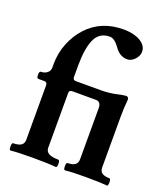

<svg xmlns="http://www.w3.org/2000/svg" viewBox="-134 -820 799 919"><g transform="rotate(20 265.0 -361.0)"><path d="M20 -14.6Q20 -33.2 26.9 -33.2Q53.7 -33.2 66.9 -42.2Q80.1 -51.3 80.1 -69.8V-347.2Q80.1 -363.8 64.9 -363.8H34.2Q26.4 -363.8 26.4 -381.8Q26.4 -399.9 34.2 -399.9Q53.2 -399.9 66.2 -410.4Q79.1 -420.9 79.1 -437V-455.1Q79.1 -511.7 99.4 -562Q119.6 -612.3 153.8 -649.4Q224.1 -726.1 338.9 -726.1Q369.6 -726.1 396.7 -718Q423.8 -710 440.4 -693.8Q457 -677.7 457 -655.8Q457 -641.6 448.7 -627.9Q440.4 -614.3 427.7 -605.7Q415 -597.2 401.9 -597.2Q363.3 -597.2 337.9 -634.3Q312 -670.9 288.1 -670.9Q234.4 -670.9 213.1 -623Q191.9 -575.2 191.9 -490.2V-430.2Q191.9 -415 207 -415H332Q373 -415 405.8 -421.9Q448.7 -431.2 457 -431.2Q471.2 -431.2 471.2 -416Q466.8 -372.1 466.8 -329.1V-69.8Q466.8 -51.3 479.2 -42.2Q491.7 -33.2 517.1 -33.2Q523.9 -33.2 523.9 -14.6Q523.9 3.9 517.1 3.9Q481.4 0 410.2 0Q339.8 0 304.2 3.9Q300.8 4.4 298.8 -0.5Q296.9 -5.4 296.9 -14.6Q296.9 -33.2 304.2 -33.2Q354 -33.2 354 -69.8V-331.1Q354 -363.8 328.1 -363.8H207Q191.9 -363.8 191.9 -349.1V-69.8Q191.9 -51.3 208 -42.2Q224.1 -33.2 256.8 -33.2Q264.2 -33.2 264.2 -12.2Q264.2 3.9 256.8 3.9Q221.2 0 142.1 0Q62.5 0 26.9 3.9Q20 4.9 20 -14.6Z"/></g></svg>

Font: JuniusX
Style: Bold
Weight: 700
Designer: Peter S. Baker
Foundry: Briery Creek Software
Version: Version 1.004